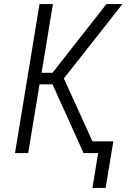

<svg xmlns="http://www.w3.org/2000/svg" viewBox="-20 -755 640 947"><path d="M436 172 464 0H392L338 -120L239 -339H175L119 0H54L175 -735H241L185 -396H239L505 -735H584L295 -368L436 -58H539L501 172Z"/></svg>

Font: Iosevka Curly Light Extended
Style: Italic
Weight: 300
Width: 7
Italic angle: -9°
Monospace: yes
Designer: Belleve Invis
Foundry: Belleve Invis
Version: Version 11.1.0; ttfautohint (v1.8.3)